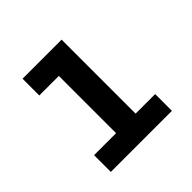

<svg xmlns="http://www.w3.org/2000/svg" viewBox="-139 -649 778 778"><g transform="rotate(-45 250.0 -260.0)"><path d="M75 0V-96H201V-424H89V-520H313V-96H425V0Z"/></g></svg>

Font: Iosevka Fixed
Style: Bold
Weight: 700
Monospace: yes
Designer: Belleve Invis
Foundry: Belleve Invis
Version: Version 32.3.0